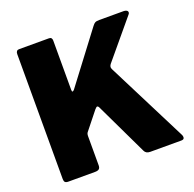

<svg xmlns="http://www.w3.org/2000/svg" viewBox="-130 -875 1018 1008"><g transform="rotate(-20 379.5 -371.0)"><path d="M732 -13Q732 0 716 0H542Q518 0 510 -18L369 -313Q365 -319 361 -319Q357 -319 348 -309L269 -210Q263 -203 263 -189V-26Q263 -12 256 -6Q249 0 233 0H85Q71 0 66 -5.5Q61 -11 61 -23V-721Q61 -731 65.5 -736.5Q70 -742 78 -742H246Q263 -742 263 -723V-448Q263 -437 267 -437Q271 -437 277 -444L488 -723Q496 -734 503.5 -738Q511 -742 527 -742H663Q673 -742 679.5 -738Q686 -734 686 -727Q686 -721 681 -716L504 -504Q498 -495 498 -489Q498 -483 502 -475L728 -28Q732 -21 732 -13Z"/></g></svg>

Font: Libre Franklin ExtraBold
Style: Regular
Weight: 800
Designer: Pablo Impallari, Rodrigo Fuenzalida
Foundry: Impallari Type
Version: Version 1.002; ttfautohint (v1.5)